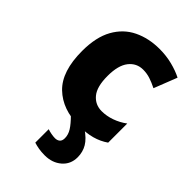

<svg xmlns="http://www.w3.org/2000/svg" viewBox="-237 -650 980 980"><g transform="rotate(45 253.5 -159.5)"><path d="M299 10Q180 10 110 -57.5Q40 -125 40 -272Q40 -372 75.5 -435.5Q111 -499 173 -529Q235 -559 313 -559Q361 -559 404.5 -548Q448 -537 481 -520L432 -395Q404 -409 379.5 -417Q355 -425 328 -425Q281 -425 251.5 -387.5Q222 -350 222 -273Q222 -196 251.5 -160.5Q281 -125 328 -125Q363 -125 398.5 -137.5Q434 -150 465 -173V-35Q432 -12 392 -1Q352 10 299 10ZM293 105Q293 80 278 56Q263 32 231 0H329Q372 29 390 59.5Q408 90 408 128Q408 178 372 209Q336 240 282 240Q257 240 237.5 236.5Q218 233 202 228V131Q213 135 229 138Q245 141 257 141Q273 141 283 132.5Q293 124 293 105Z"/></g></svg>

Font: Noto Sans Disp ExtBd
Style: Regular
Weight: 800
Designer: Monotype Design Team
Foundry: Monotype Imaging Inc.
Version: Version 2.000;GOOG;noto-source:20170915:90ef993387c0; ttfaut